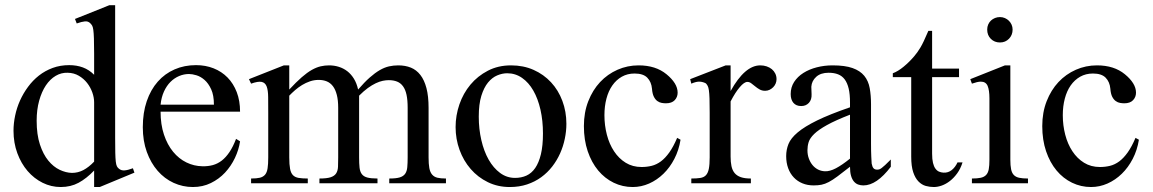

<svg xmlns="http://www.w3.org/2000/svg" viewBox="-20 -715 4497 749"><path d="M369.1 14.6H347.2V-49.8Q317.4 -18.6 286.6 -2Q255.9 14.6 216.8 14.6Q179.7 14.6 146.2 -2Q112.8 -18.6 87.6 -47.9Q62.5 -77.1 47.6 -117.4Q32.7 -157.7 32.7 -205.1Q32.7 -233.9 39.1 -264.2Q45.4 -294.4 58.1 -322.8Q70.8 -351.1 89.4 -376.2Q107.9 -401.4 131.8 -420.2Q155.8 -439 185.5 -450Q215.3 -460.9 250 -460.9Q279.3 -460.9 303.5 -451.9Q327.6 -442.9 347.2 -423.3V-506.3Q347.2 -543.5 346.4 -564.9Q345.7 -586.4 344 -598.4Q342.3 -610.4 339.4 -615.2Q336.4 -620.1 332 -624.5Q323.7 -632.8 311.3 -631.6Q298.8 -630.4 279.3 -623.5L272.5 -641.1L406.7 -694.8H429.2V-177.2Q429.2 -141.1 429.7 -119.4Q430.2 -97.7 431.6 -85Q433.1 -72.3 436 -66.4Q439 -60.5 444.3 -56.6Q453.1 -49.3 466.1 -50.3Q479 -51.3 498.5 -58.6L504.4 -41.5ZM347.2 -315.9Q347.2 -334.5 340.1 -354.5Q333 -374.5 319.8 -391.4Q306.6 -408.2 287.6 -419.4Q268.6 -430.7 244.1 -431.2Q219.2 -432.1 197.3 -419.2Q175.3 -406.2 158.9 -381.8Q142.6 -357.4 132.8 -322.3Q123 -287.1 123 -244.1Q123 -189.9 135.7 -151.4Q148.4 -112.8 168.5 -88.4Q188.5 -64 212.9 -52.5Q237.3 -41 260.7 -40.5Q284.2 -40.5 305.2 -51.5Q326.2 -62.5 347.2 -84.5Z M916.5 -163.6Q911.6 -130.9 896.5 -98.9Q881.3 -66.9 857.9 -41.7Q834.5 -16.6 802.7 -1Q771 14.6 732.4 14.6Q692.9 14.6 657.2 -1.7Q621.6 -18.1 595 -48.6Q568.4 -79.1 552.7 -122.3Q537.1 -165.5 537.1 -218.8Q537.1 -275.4 552.5 -320.3Q567.9 -365.2 595.5 -396.5Q623 -427.7 661.1 -444.3Q699.2 -460.9 744.6 -460.9Q781.7 -460.9 813.2 -448.5Q844.7 -436 867.7 -412.6Q890.6 -389.2 903.6 -355.5Q916.5 -321.8 916.5 -279.3H606.4Q606.4 -229.5 619.6 -189.9Q632.8 -150.4 655.3 -123Q677.7 -95.7 707.3 -81.3Q736.8 -66.9 769.5 -66.4Q791.5 -65.9 810.3 -71Q829.1 -76.2 845.2 -88.6Q861.3 -101.1 875.2 -121.8Q889.2 -142.6 900.9 -173.3ZM814.5 -306.6Q814.5 -343.8 803.7 -366.9Q793 -390.1 777.8 -403.3Q762.7 -416.5 746.1 -421.4Q729.5 -426.3 717.3 -426.3Q697.8 -426.3 679 -418.5Q660.2 -410.6 645 -395.5Q629.9 -380.4 619.6 -357.9Q609.4 -335.4 606.4 -306.6Z M1498.5 0V-18.6Q1524.9 -18.6 1539.3 -22.9Q1553.7 -27.3 1560.5 -37.1Q1567.4 -46.9 1568.8 -62.7Q1570.3 -78.6 1570.3 -101.1V-294.4Q1570.3 -324.7 1565.9 -345.2Q1561.5 -365.7 1552.2 -378.4Q1543 -391.1 1529.1 -396.7Q1515.1 -402.3 1496.6 -402.3Q1485.8 -402.3 1472.9 -399.7Q1460 -397 1445.6 -390.1Q1431.2 -383.3 1415 -371.6Q1398.9 -359.9 1380.9 -341.8V-101.1Q1380.9 -77.1 1382.6 -61.3Q1384.3 -45.4 1391.4 -35.9Q1398.4 -26.4 1412.8 -22.5Q1427.2 -18.6 1452.6 -18.6V0H1226.1V-18.6Q1254.4 -18.6 1269.5 -23.4Q1284.7 -28.3 1291.3 -38.6Q1297.9 -48.8 1298.6 -64.5Q1299.3 -80.1 1299.3 -101.1V-294.4Q1299.3 -324.2 1293.9 -345Q1288.6 -365.7 1278.8 -378.7Q1269 -391.6 1254.9 -397.5Q1240.7 -403.3 1223.1 -403.3Q1205.6 -403.3 1189.2 -397.7Q1172.9 -392.1 1158.4 -383.3Q1144 -374.5 1131.3 -363.5Q1118.7 -352.5 1108.4 -341.8V-101.1Q1108.4 -72.8 1111.6 -56.4Q1114.7 -40 1122.8 -31.7Q1130.9 -23.4 1145 -21Q1159.2 -18.6 1180.7 -18.6V0H959.5V-18.6Q981 -18.6 993.9 -21.7Q1006.8 -24.9 1014.2 -33.7Q1021.5 -42.5 1023.9 -58.6Q1026.4 -74.7 1026.4 -101.1V-272.5Q1026.4 -309.6 1026.1 -336.2Q1025.9 -362.8 1020.3 -377.7Q1014.6 -392.6 1000.7 -395.5Q986.8 -398.4 959.5 -388.7L951.2 -406.2L1087.4 -460H1108.4V-365.7Q1135.7 -395 1157 -413.6Q1178.2 -432.1 1196.5 -442.4Q1214.8 -452.6 1231 -456.3Q1247.1 -460 1263.7 -460Q1283.7 -460 1301.8 -454.3Q1319.8 -448.7 1334.7 -437.3Q1349.6 -425.8 1360.6 -408Q1371.6 -390.1 1377 -365.7Q1401.9 -394.5 1422.4 -412.6Q1442.9 -430.7 1461.4 -441.4Q1480 -452.1 1497.6 -456.1Q1515.1 -460 1533.7 -460Q1561 -460 1582.8 -451.2Q1604.5 -442.4 1619.9 -422.6Q1635.3 -402.8 1643.6 -371.3Q1651.9 -339.8 1651.9 -294.4V-101.1Q1651.9 -75.7 1654.8 -59.6Q1657.7 -43.5 1665.5 -34.2Q1673.3 -24.9 1686.3 -21.7Q1699.2 -18.6 1719.7 -18.6V0Z M2189.5 -231.9Q2189.5 -203.1 2183.3 -173.6Q2177.2 -144 2165 -116.7Q2152.8 -89.4 2134.3 -65.4Q2115.7 -41.5 2091.3 -23.7Q2066.9 -5.9 2036.1 4.4Q2005.4 14.6 1968.8 14.6Q1921.9 14.6 1883.1 -4.4Q1844.2 -23.4 1816.2 -55.7Q1788.1 -87.9 1772.7 -130.4Q1757.3 -172.9 1757.3 -219.2Q1757.3 -264.6 1772.2 -307.9Q1787.1 -351.1 1815.2 -384.8Q1843.3 -418.5 1883.3 -439.2Q1923.3 -460 1973.6 -460Q2022 -460 2061.5 -442.4Q2101.1 -424.8 2129.6 -394Q2158.2 -363.3 2173.8 -321.5Q2189.5 -279.8 2189.5 -231.9ZM2098.1 -194.3Q2098.1 -244.1 2088.4 -287.1Q2078.6 -330.1 2060.5 -361.6Q2042.5 -393.1 2016.6 -411.1Q1990.7 -429.2 1958.5 -429.2Q1939.5 -429.2 1919.7 -420.9Q1899.9 -412.6 1883.8 -393.1Q1867.7 -373.5 1857.7 -341.1Q1847.7 -308.6 1847.7 -259.8Q1847.7 -211.9 1857.7 -168.5Q1867.7 -125 1886.2 -92.3Q1904.8 -59.6 1930.9 -40.3Q1957 -21 1989.3 -21Q2013.7 -21 2033.7 -30Q2053.7 -39.1 2067.9 -59.6Q2082 -80.1 2090.1 -113.3Q2098.1 -146.5 2098.1 -194.3Z M2634.8 -169.9Q2628.4 -129.4 2610.8 -95.5Q2593.3 -61.5 2568.1 -37.1Q2543 -12.7 2512.2 1Q2481.4 14.6 2448.2 14.6Q2408.7 14.6 2374 -2.2Q2339.4 -19 2313.5 -50Q2287.6 -81.1 2272.7 -125Q2257.8 -168.9 2257.8 -223.1Q2257.8 -276.4 2274.9 -320.1Q2292 -363.8 2321 -394.8Q2350.1 -425.8 2388.9 -442.9Q2427.7 -460 2471.2 -460Q2538.1 -460 2580.1 -425.3Q2601.1 -408.2 2612.3 -390.1Q2623.5 -372.1 2623.5 -353.5Q2623.5 -336.4 2612.1 -324.2Q2600.6 -312 2577.6 -312Q2570.3 -312 2561.5 -313.5Q2552.7 -314.9 2544.7 -320.6Q2536.6 -326.2 2530.8 -337.6Q2524.9 -349.1 2523.4 -369.1Q2521 -395.5 2505.1 -411.9Q2489.3 -428.2 2455.6 -428.2Q2427.7 -428.2 2405.8 -415.8Q2383.8 -403.3 2368.7 -381.6Q2353.5 -359.9 2345.7 -330.1Q2337.9 -300.3 2337.9 -265.6Q2337.9 -226.1 2347.4 -189.5Q2356.9 -152.8 2375.5 -124.8Q2394 -96.7 2420.9 -80.1Q2447.8 -63.5 2482.9 -63.5Q2503.4 -63.5 2522.2 -68.1Q2541 -72.8 2558.1 -85.4Q2575.2 -98.1 2591.1 -120.4Q2606.9 -142.6 2621.6 -177.2Z M3009.3 -406.2Q3009.3 -397.5 3005.9 -389.2Q3002.4 -380.9 2996.3 -374.8Q2990.2 -368.7 2982.2 -364.7Q2974.1 -360.8 2964.8 -360.8Q2952.6 -360.8 2943.1 -366.2Q2933.6 -371.6 2925.8 -378.2Q2918 -384.8 2910.6 -390.1Q2903.3 -395.5 2895.5 -395.5Q2883.3 -395.5 2866 -375.2Q2848.6 -355 2830.1 -319.3V-104Q2830.1 -83 2833.5 -66.9Q2836.9 -50.8 2845.7 -40Q2854.5 -29.3 2869.9 -23.9Q2885.3 -18.6 2909.2 -18.6V0H2676.8V-18.6Q2697.8 -18.6 2711.7 -20.8Q2725.6 -22.9 2733.6 -31.2Q2741.7 -39.6 2745.1 -56.2Q2748.5 -72.8 2748.5 -101.1V-274.4Q2748.5 -309.6 2747.8 -330.3Q2747.1 -351.1 2745.4 -362.8Q2743.7 -374.5 2740.7 -379.9Q2737.8 -385.3 2733.9 -389.6Q2723.1 -395.5 2710.2 -396.5Q2697.3 -397.5 2676.8 -388.7L2672.4 -406.2L2811 -460H2830.1V-359.9Q2885.7 -460 2945.8 -460Q2959 -460 2970.7 -456.1Q2982.4 -452.1 2991 -445.1Q2999.5 -438 3004.4 -428Q3009.3 -418 3009.3 -406.2Z M3455.1 -64.5Q3399.9 8.3 3348.1 8.3Q3337.4 8.3 3327.9 4.9Q3318.4 1.5 3311.3 -6.8Q3304.2 -15.1 3300 -29.1Q3295.9 -43 3295.9 -64.5Q3266.6 -41.5 3247.3 -27.1Q3228 -12.7 3213.1 -4.9Q3198.2 2.9 3184.8 5.6Q3171.4 8.3 3153.8 8.3Q3129.9 8.3 3110.4 0.2Q3090.8 -7.8 3076.7 -22.7Q3062.5 -37.6 3054.7 -58.8Q3046.9 -80.1 3046.9 -106Q3046.9 -130.9 3055.9 -153.3Q3064.9 -175.8 3091.8 -198.5Q3118.7 -221.2 3167.5 -245.1Q3216.3 -269 3295.9 -296.4V-314.9Q3295.9 -347.2 3290.8 -369.1Q3285.6 -391.1 3275.4 -405Q3265.1 -418.9 3249.5 -425Q3233.9 -431.2 3212.4 -431.2Q3181.6 -431.2 3164.1 -415.3Q3146.5 -399.4 3145 -376.5L3146 -347.2Q3147 -326.2 3135.5 -313.7Q3124 -301.3 3105.5 -301.3Q3085.9 -301.3 3075.2 -313.7Q3064.5 -326.2 3064.5 -348.1Q3064.5 -374.5 3077.9 -395.3Q3091.3 -416 3114 -430.4Q3136.7 -444.8 3166.3 -452.4Q3195.8 -460 3228 -460Q3276.4 -460 3305.9 -449.5Q3335.4 -439 3351.6 -419.2Q3367.7 -399.4 3372.8 -371.1Q3377.9 -342.8 3377.9 -307.6V-155.3Q3377.9 -124 3378.9 -104Q3379.9 -84 3380.4 -77.1Q3382.8 -64 3387.7 -58.6Q3392.6 -53.2 3401.9 -53.2Q3406.2 -53.2 3410.2 -54.4Q3414.1 -55.7 3419.4 -59.6Q3424.8 -63.5 3433.1 -71.3Q3441.4 -79.1 3455.1 -92.8ZM3295.9 -267.6Q3239.3 -245.6 3206.3 -227.3Q3173.3 -209 3156.2 -192.4Q3139.2 -175.8 3134.5 -160.4Q3129.9 -145 3129.9 -128.9Q3129.9 -111.3 3135.3 -96.7Q3140.6 -82 3149.7 -71Q3158.7 -60.1 3171.1 -53.7Q3183.6 -47.4 3197.8 -46.9Q3216.8 -45.9 3241 -58.6Q3265.1 -71.3 3295.9 -96.2Z M3734.9 -81.5Q3727.1 -56.6 3713.9 -38.6Q3700.7 -20.5 3685.5 -8.8Q3670.4 2.9 3654.1 8.8Q3637.7 14.6 3623 14.6Q3606.9 14.6 3591.3 10.3Q3575.7 5.9 3563 -7.1Q3550.3 -20 3542.5 -43.2Q3534.7 -66.4 3534.7 -104V-414.1H3462.9V-429.2Q3482.9 -436.5 3505.1 -454.8Q3527.3 -473.1 3546.4 -495.6Q3553.2 -503.9 3558.6 -511.2Q3564 -518.6 3570.3 -529.1Q3576.7 -539.6 3584 -555.2Q3591.3 -570.8 3601.6 -594.7H3616.2V-447.3H3721.2V-414.1H3616.2V-115.7Q3616.2 -93.8 3619.6 -79.6Q3623 -65.4 3629.2 -57.1Q3635.3 -48.8 3643.3 -45.4Q3651.4 -42 3660.6 -41.5Q3678.7 -40.5 3692.6 -51.5Q3706.5 -62.5 3715.3 -81.5Z M3930.2 -599.6Q3930.2 -578.6 3916.3 -564Q3902.3 -549.3 3880.9 -549.3Q3859.4 -549.3 3845.2 -563.5Q3831.1 -577.6 3831.1 -599.6Q3831.1 -610.4 3835 -619.4Q3838.9 -628.4 3845.7 -634.8Q3852.5 -641.1 3861.6 -644.8Q3870.6 -648.4 3880.9 -648.4Q3891.1 -648.4 3900.1 -644.5Q3909.2 -640.6 3915.8 -634Q3922.4 -627.4 3926.3 -618.7Q3930.2 -609.9 3930.2 -599.6ZM3771.5 0V-18.6Q3792.5 -18.6 3805.9 -21.5Q3819.3 -24.4 3826.9 -32.5Q3834.5 -40.5 3837.2 -54.9Q3839.8 -69.3 3839.8 -91.8V-331.1Q3839.8 -363.3 3832.8 -379.9Q3825.7 -396.5 3806.2 -396.5Q3799.3 -396.5 3791 -394.5Q3782.7 -392.6 3771.5 -388.7L3765.1 -406.2L3900.4 -460H3921.4V-91.8Q3921.4 -69.3 3924.3 -54.9Q3927.2 -40.5 3934.8 -32.5Q3942.4 -24.4 3955.8 -21.5Q3969.2 -18.6 3990.2 -18.6V0Z M4422.9 -169.9Q4416.5 -129.4 4398.9 -95.5Q4381.3 -61.5 4356.2 -37.1Q4331.1 -12.7 4300.3 1Q4269.5 14.6 4236.3 14.6Q4196.8 14.6 4162.1 -2.2Q4127.4 -19 4101.6 -50Q4075.7 -81.1 4060.8 -125Q4045.9 -168.9 4045.9 -223.1Q4045.9 -276.4 4063 -320.1Q4080.1 -363.8 4109.1 -394.8Q4138.2 -425.8 4177 -442.9Q4215.8 -460 4259.3 -460Q4326.2 -460 4368.2 -425.3Q4389.2 -408.2 4400.4 -390.1Q4411.6 -372.1 4411.6 -353.5Q4411.6 -336.4 4400.1 -324.2Q4388.7 -312 4365.7 -312Q4358.4 -312 4349.6 -313.5Q4340.8 -314.9 4332.8 -320.6Q4324.7 -326.2 4318.8 -337.6Q4313 -349.1 4311.5 -369.1Q4309.1 -395.5 4293.2 -411.9Q4277.3 -428.2 4243.7 -428.2Q4215.8 -428.2 4193.8 -415.8Q4171.9 -403.3 4156.7 -381.6Q4141.6 -359.9 4133.8 -330.1Q4126 -300.3 4126 -265.6Q4126 -226.1 4135.5 -189.5Q4145 -152.8 4163.6 -124.8Q4182.1 -96.7 4209 -80.1Q4235.8 -63.5 4271 -63.5Q4291.5 -63.5 4310.3 -68.1Q4329.1 -72.8 4346.2 -85.4Q4363.3 -98.1 4379.2 -120.4Q4395 -142.6 4409.7 -177.2Z"/></svg>

Font: Doulos SIL Am
Style: Regular
Weight: 400
Designer: Walt Agee, Victor Gaultney, Peter Martin, Debbi Hosken, Becca Hirsbrunner
Foundry: SIL International
Version: Version 5.000